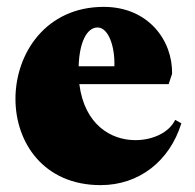

<svg xmlns="http://www.w3.org/2000/svg" viewBox="-20 -527 568 559"><path d="M273 12C385 12 474 -58 508 -168L490 -178C473 -142 426 -119 374 -119C303 -119 226 -164 211 -282H471L481 -312C483 -409 412 -507 282 -507C114 -507 25 -372 25 -239C25 -112 107 12 273 12ZM209 -334C211 -404 233 -447 264 -447C296 -447 315 -391 313 -334Z"/></svg>

Font: Sinistre Bold
Style: Regular
Weight: 900
Designer: Jules Durand
Foundry: Collletttivo
Version: Version 69.420;Glyphs 3.2 (3217)